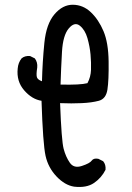

<svg xmlns="http://www.w3.org/2000/svg" viewBox="-20 -770 540 788"><path d="M284.2 -3.9Q246.1 -9.8 211.9 -45.9Q177.7 -82 167 -130.4Q156.2 -178.7 150.4 -356.4Q111.3 -362.3 79.1 -399.4Q46.9 -436.5 52.7 -489.3Q54.7 -512.7 68.4 -530.3Q82 -542 103.5 -540L123 -530.3Q134.8 -514.6 132.8 -493.2Q127.9 -461.9 131.8 -452.1Q135.7 -442.4 152.3 -436.5Q154.3 -516.6 162.1 -594.2Q169.9 -671.9 203.6 -711.4Q237.3 -751 279.3 -750.5Q321.3 -750 353 -719.7Q384.8 -689.5 404.8 -642.1Q424.8 -594.7 425.8 -517.6Q426.8 -440.4 420.9 -402.3Q415 -364.3 385.7 -356.4Q356.4 -348.6 315.4 -346.7Q274.4 -344.7 226.6 -346.7Q232.4 -192.4 241.2 -159.2Q250 -126 266.6 -102.1Q283.2 -78.1 315.9 -88.9Q348.6 -99.6 356.4 -110.8Q364.3 -122.1 383.8 -118.2L403.3 -108.4Q415 -94.7 413.1 -73.2Q396.5 -40 365.7 -19Q335 2 284.2 -3.9ZM338.9 -428.7Q352.5 -454.1 353.5 -483.4Q354.5 -512.7 351.6 -545.9Q348.6 -579.1 338.9 -613.3Q329.1 -647.5 307.6 -664.6Q286.1 -681.6 262.2 -653.3Q238.3 -625 234.4 -557.1Q230.5 -489.3 228.5 -422.9Q309.6 -420.9 338.9 -428.7Z"/></svg>

Font: JasonHandwriting2
Style: Regular
Weight: 400
Version: Version 1.05.10